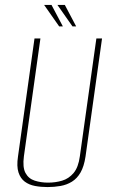

<svg xmlns="http://www.w3.org/2000/svg" viewBox="-20 -747 458 779"><path d="M173 12Q146 12 122 7.5Q98 3 80.5 -10Q63 -23 55 -47.5Q47 -72 53 -112L120 -591H144L77 -113Q71 -68 83.5 -45Q96 -22 121 -14Q146 -6 175 -6Q205 -6 232 -14Q259 -22 278.5 -45Q298 -68 304 -113L371 -591H394L327 -112Q321 -72 307 -47.5Q293 -23 272 -10Q251 3 225.5 7.5Q200 12 173 12ZM289 -640H274L213 -727H243ZM235 -640H220L159 -727H189Z"/></svg>

Font: Alumni Sans Thin Thin
Style: Italic
Weight: 250
Italic angle: -8°
Version: Version 1.016